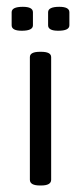

<svg xmlns="http://www.w3.org/2000/svg" viewBox="-20 -551 241 572"><path d="M44.8 -459.4Q14.7 -459.4 14.7 -475.6V-514.5Q14.7 -530.7 48 -530.7Q78.1 -530.7 78.1 -514.5V-475.6Q78.1 -459.4 44.8 -459.4ZM153.4 -459.4Q123.3 -459.4 123.3 -475.6V-514.5Q123.3 -530.7 156.6 -530.7Q186.7 -530.7 186.7 -514.5V-475.6Q186.7 -459.4 153.4 -459.4ZM99.1 1.6Q69 1.6 69 -15.5V-380.9Q69 -396.7 99.1 -396.7H102.3Q132.4 -396.7 132.4 -380.9V-15.5Q132.4 1.6 102.3 1.6Z"/></svg>

Font: Jaldi
Style: Regular
Weight: 400
Designer: Pablo Cosgaya and Nicolas Silva
Foundry: Omnibus-Type
Version: Version 1.001;PS 001.001;hotconv 1.0.70;makeotf.lib2.5.58329